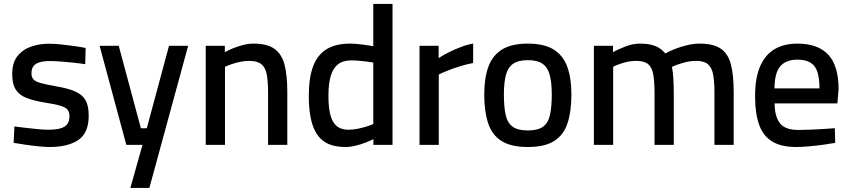

<svg xmlns="http://www.w3.org/2000/svg" viewBox="-20 -731 4293 969"><path d="M230.8 10.9Q206 10.9 172.9 7.4Q139.7 4 106.7 -0.9Q73.7 -5.9 48.8 -10.1L52.8 -92.7Q78.4 -89.7 110.5 -85.7Q142.7 -81.7 173.3 -79Q203.9 -76.3 221.9 -76.3Q259.5 -76.3 283.5 -82.7Q307.5 -89.1 319 -103.9Q330.5 -118.7 330.5 -144.8Q330.5 -165.1 321.2 -177Q311.9 -189 285.6 -197.1Q259.3 -205.3 208.1 -213Q152.6 -222 115.4 -236.1Q78.2 -250.1 59.9 -278.3Q41.6 -306.4 41.6 -358.1Q41.6 -414.2 67.9 -447.6Q94.2 -481 136.5 -495.6Q178.9 -510.3 226.4 -510.3Q253.8 -510.3 287.6 -506.8Q321.5 -503.4 355 -498.6Q388.4 -493.9 412.2 -489L410.2 -407Q385.7 -411 352.5 -414.5Q319.4 -418 287.3 -420.5Q255.2 -423 232.7 -423Q202.5 -423 181.6 -417.2Q160.6 -411.4 149.7 -398.1Q138.8 -384.7 138.8 -360.7Q138.8 -342.2 148.4 -331Q158.1 -319.7 184.7 -312.1Q211.3 -304.6 261.4 -295.6Q322.4 -285.6 358.9 -269.6Q395.5 -253.5 411.6 -225.4Q427.7 -197.3 427.7 -147.8Q427.7 -59.8 375.3 -24.4Q322.9 10.9 230.8 10.9Z M637.9 217.5 699.2 0H617.5L482.6 -500H579.2L691.1 -83.5H720.8L833 -500H929.6L733.9 217.5Z M1018.3 0V-500H1114.8V-467.5Q1131.3 -477.3 1155.3 -487Q1179.3 -496.8 1206.5 -503.8Q1233.7 -510.9 1258.5 -510.9Q1327.7 -510.9 1364.8 -484.8Q1401.8 -458.7 1415.9 -405Q1430 -351.4 1430 -266.9V0H1332.9V-263.6Q1332.9 -319.2 1326.4 -354.4Q1319.9 -389.7 1299.6 -406.7Q1279.3 -423.7 1237.7 -423.7Q1215.2 -423.7 1191.7 -418.8Q1168.2 -413.9 1148.5 -407.1Q1128.8 -400.4 1115.5 -393.7V0Z M1724.1 10.9Q1688.8 10.9 1659.7 3.2Q1630.6 -4.5 1608.1 -22.4Q1585.6 -40.2 1570.1 -70.1Q1554.5 -100.1 1546.5 -144Q1538.5 -187.8 1538.5 -248.3Q1538.5 -338 1560.1 -396Q1581.7 -453.9 1627.7 -482.4Q1673.7 -510.9 1746.9 -510.9Q1772.5 -510.9 1807.5 -506.4Q1842.4 -501.9 1863.9 -497.6V-711.2H1961V0H1864.5V-28.8Q1848.8 -20.3 1824.7 -11.2Q1800.5 -2 1774.5 4.5Q1748.4 10.9 1724.1 10.9ZM1738.6 -76.3Q1761.2 -76.3 1784.9 -81.1Q1808.6 -85.8 1829.7 -92.5Q1850.9 -99.1 1863.9 -105.1V-415.4Q1851.5 -417.4 1831.9 -420.1Q1812.3 -422.8 1791.5 -424.5Q1770.7 -426.2 1753.2 -426.2Q1711.1 -426.2 1685.8 -406.5Q1660.5 -386.9 1649.1 -347.5Q1637.6 -308.2 1637.6 -248.3Q1637.6 -196.1 1644.7 -162.5Q1651.9 -128.8 1665.5 -110Q1679.1 -91.2 1697.4 -83.8Q1715.7 -76.3 1738.6 -76.3Z M2097.3 0V-500H2193.8V-437.7Q2212.2 -450.2 2240.7 -464.9Q2269.2 -479.5 2302.7 -492.5Q2336.1 -505.5 2368 -511.3V-413.1Q2334.5 -406.8 2301.4 -396.5Q2268.3 -386.2 2240.5 -375.1Q2212.7 -364.1 2194.5 -355.1V0Z M2643.9 10.9Q2558.7 10.9 2511 -19.5Q2463.2 -49.8 2443.6 -109.1Q2423.9 -168.4 2423.9 -254Q2423.9 -336.9 2444.9 -394.3Q2465.8 -451.6 2513.8 -481.2Q2561.7 -510.9 2643.9 -510.9Q2726 -510.9 2774 -481.2Q2821.9 -451.6 2842.9 -394.3Q2863.8 -336.9 2863.8 -254Q2863.8 -168.4 2844.2 -109.1Q2824.5 -49.8 2777 -19.5Q2729.4 10.9 2643.9 10.9ZM2643.9 -72.6Q2694.7 -72.6 2720.8 -91.8Q2746.8 -111 2755.8 -151.4Q2764.7 -191.8 2764.7 -254Q2764.7 -316 2754.1 -354.1Q2743.5 -392.2 2717.2 -409.8Q2690.9 -427.4 2643.9 -427.4Q2596.8 -427.4 2570.5 -409.8Q2544.3 -392.2 2533.7 -354.1Q2523.1 -316 2523.1 -254Q2523.1 -191.8 2532 -151.4Q2540.9 -111 2567 -91.8Q2593.1 -72.6 2643.9 -72.6Z M2977.3 0V-500H3073.8V-467.5Q3097.9 -481.6 3136.2 -496.3Q3174.5 -510.9 3209 -510.9Q3256.2 -510.9 3286.5 -499Q3316.8 -487.1 3337.3 -461.3Q3356.9 -472 3385.9 -483.6Q3414.9 -495.1 3447.9 -503Q3480.9 -510.9 3511.3 -510.9Q3579.3 -510.9 3616.7 -486.1Q3654 -461.2 3668.4 -407.5Q3682.8 -353.9 3682.8 -266.9V0H3585.7V-263.6Q3585.7 -319.2 3579.2 -354.4Q3572.7 -389.7 3553 -406.7Q3533.4 -423.7 3493.7 -423.7Q3460.2 -423.7 3425.5 -413.4Q3390.9 -403.2 3371.3 -393.5Q3376.6 -368 3378.6 -330.7Q3380.5 -293.4 3380.5 -259.4V0H3283.4V-257.4Q3283.4 -317.3 3277.2 -353.8Q3271 -390.3 3251.4 -407Q3231.7 -423.7 3191.4 -423.7Q3158.1 -423.7 3125.1 -413.8Q3092.2 -403.8 3074.5 -393.7V0Z M3995.8 10.9Q3921.1 10.5 3876.1 -17.5Q3831 -45.5 3810.9 -102.2Q3790.8 -159 3790.8 -245.6Q3790.8 -338.3 3816.6 -397Q3842.3 -455.7 3890 -483.3Q3937.7 -510.9 4004.7 -510.9Q4108 -510.9 4160.2 -454.9Q4212.3 -399 4212.3 -279.7L4206 -209H3889.3Q3889.9 -142.4 3916.5 -108.7Q3943 -75.1 4009.3 -75.1Q4037.8 -75.1 4071.8 -76.6Q4105.7 -78.1 4138.1 -80.1Q4170.5 -82.1 4193.2 -84.1L4195.2 -10Q4171.2 -5.5 4136.3 -0.7Q4101.4 4.1 4064.3 7.5Q4027.2 10.9 3995.8 10.9ZM3888.7 -284.9H4115.7Q4115.7 -366.1 4089.5 -398Q4063.3 -429.9 4004.7 -429.9Q3946.7 -429.9 3918 -396.6Q3889.3 -363.2 3888.7 -284.9Z"/></svg>

Font: Titillium Web SemiBold
Style: Regular
Weight: 600
Designer: Mohamed Gaber, Accademia di Belle Arti di Urbino
Foundry: Kief Type Foundry, Accademia di Belle Arti di Urbino
Version: Version 3.000; ttfautohint (v1.8.4)